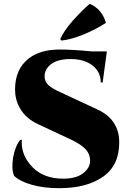

<svg xmlns="http://www.w3.org/2000/svg" viewBox="-20 -974 685 1008"><path d="M303 -761 296 -768Q315 -812 361.5 -864.5Q408 -917 451 -954Q515 -927 536 -854Q486 -821 421 -794Q356 -767 303 -761ZM291 14Q208 14 145 -4.5Q82 -23 54 -51Q45 -73 45 -98.5Q45 -124 49 -148Q60 -207 86 -240H95Q94 -234 94 -227Q94 -153 152.5 -94.5Q211 -36 312 -36Q380 -36 416.5 -64.5Q453 -93 453 -129.5Q453 -166 428 -192Q403 -218 347 -244L184 -320Q115 -351 84 -407Q59 -451 59 -504Q59 -612 132 -668Q193 -714 294 -714Q360 -714 463 -704H541L519 -541H509Q509 -596 466 -630Q423 -664 350 -664Q268 -664 233 -623Q214 -602 214 -573.5Q214 -545 235.5 -526Q257 -507 303 -487L490 -400Q606 -347 606 -226Q606 -105 520 -45.5Q434 14 291 14Z"/></svg>

Font: Cinzel Decorative Black
Style: Regular
Weight: 900
Designer: Natanael Gama
Version: Version 1.002;PS 001.002;hotconv 1.0.56;makeotf.lib2.0.21325